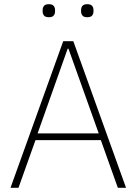

<svg xmlns="http://www.w3.org/2000/svg" viewBox="-20 -894 650 914"><path d="M541 0 460 -227H149L68 0H30L281 -698H329L580 0ZM306 -662H302L159 -259H450ZM213 -812Q196 -812 189.5 -820Q183 -828 183 -839V-847Q183 -858 189.5 -866Q196 -874 213 -874Q229 -874 235.5 -866Q242 -858 242 -847V-839Q242 -828 235.5 -820Q229 -812 213 -812ZM395 -812Q379 -812 372.5 -820Q366 -828 366 -839V-847Q366 -858 372.5 -866Q379 -874 395 -874Q412 -874 418.5 -866Q425 -858 425 -847V-839Q425 -828 418.5 -820Q412 -812 395 -812Z"/></svg>

Font: IBM Plex Sans Hebrew ExtLt
Style: Regular
Weight: 200
Designer: Mike Abbink, Paul van der Laan, Pieter van Rosmalen, Yanek Iontef
Foundry: Bold Monday
Version: Version 1.3